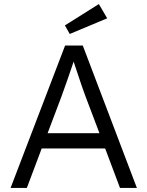

<svg xmlns="http://www.w3.org/2000/svg" viewBox="-20 -924 724 944"><path d="M300 -700H387L653 0H570L497 -194H185L112 0H32ZM469 -269 399 -454Q384 -494 359 -570L342 -621Q314 -537 282 -449L214 -269ZM299 -799 466 -904 507 -834 323 -757Z"/></svg>

Font: Lexend HM
Style: Regular
Weight: 400
Designer: Bonnie Shaver-Troup, Thomas Jockin, Octavio Pardo
Foundry: Lexend
Version: Version 1.091